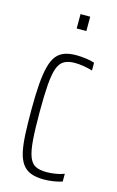

<svg xmlns="http://www.w3.org/2000/svg" viewBox="-110 -731 480 786"><g transform="rotate(15 130.5 -338.5)"><path d="M160 8Q126 8 103.5 -1Q81 -10 67.5 -29.5Q54 -49 47.5 -79.5Q41 -110 39 -153.5Q37 -197 37 -254Q37 -318 40.5 -363Q44 -408 52 -438.5Q60 -469 73.5 -486Q87 -503 107.5 -510.5Q128 -518 157 -518Q177 -518 199 -515Q221 -512 235 -507V-474Q219 -479 198.5 -482.5Q178 -486 160 -486Q132 -486 114.5 -476Q97 -466 88 -441Q79 -416 75.5 -371Q72 -326 72 -256Q72 -183 75.5 -137Q79 -91 88.5 -66.5Q98 -42 115.5 -33Q133 -24 162 -24Q181 -24 202 -27.5Q223 -31 237 -37V-4Q223 1 201.5 4.5Q180 8 160 8ZM130 -624V-685H171V-624Z"/></g></svg>

Font: Saira UltraCondensed Thin
Style: Regular
Weight: 250
Width: 1
Designer: Hector Gatti with collaboration of the Omnibus-Type team
Foundry: Omnibus-Type
Version: Version 1.101